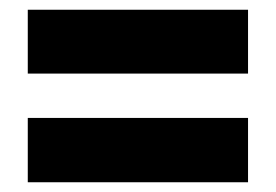

<svg xmlns="http://www.w3.org/2000/svg" viewBox="-20 -549 566 394"><path d="M37 -398V-529H489V-398ZM37 -175V-307H489V-175Z"/></svg>

Font: Noto Sans Gujarati Condensed Black
Style: Regular
Weight: 900
Width: 3
Designer: Jelle Bosma - Monotype Design Team, Universal Thirst
Foundry: Monotype Imaging Inc.
Version: Version 2.106; ttfautohint (v1.8.4.7-5d5b)